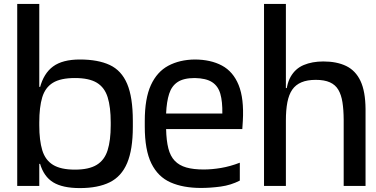

<svg xmlns="http://www.w3.org/2000/svg" viewBox="-20 -950 1923 981"><path d="M388 11Q300.3 11 252 -18.3Q203.7 -47.7 184.3 -114.5Q165 -181.3 165 -294V-316Q165 -428.7 184 -501.8Q203 -575 251.3 -610.5Q299.7 -646 388 -646Q480.7 -646 540.7 -618Q600.7 -590 629.7 -521.5Q658.7 -453 658.7 -332V-302Q658.7 -186 629.7 -117.2Q600.7 -48.3 540.7 -18.7Q480.7 11 388 11ZM176.3 -112.7V-130.7H190.7V-112.7ZM68 0V-930H180.7V0ZM362.9 -83.3Q434.4 -83.3 474.2 -107.7Q514 -132 529.8 -182.2Q545.7 -232.5 545.7 -309.9V-324.7Q545.7 -403 530.1 -453Q514.6 -503 475 -527.2Q435.3 -551.3 362.9 -551.3Q289.7 -551.3 250.3 -527.1Q211 -502.9 195.8 -452.8Q180.7 -402.7 180.7 -324.7V-309.9Q180.7 -232.7 196 -182.3Q211.3 -132 251 -107.7Q290.7 -83.3 362.9 -83.3ZM176.3 -488.3V-506.3H190.7V-488.3Z M1006.7 10.3Q916 10.3 851.7 -18Q787.3 -46.3 753.5 -114.8Q719.7 -183.3 719.7 -303.3V-332Q719.7 -447 751 -515.2Q782.3 -583.3 840 -614.2Q897.7 -645 975 -646Q1056.7 -645.7 1114 -615Q1171.3 -584.3 1199.3 -515.5Q1227.3 -446.7 1220.7 -332L1218 -290.7H828.7Q830 -231.3 840.2 -191.7Q850.3 -152 873 -128.3Q895.7 -104.7 932 -94.3Q968.3 -84 1020.7 -84Q1062 -84 1109 -91.8Q1156 -99.7 1205.3 -118.7V-27.3Q1160 -4 1107.8 3.2Q1055.7 10.3 1006.7 10.3ZM828.7 -370H1116Q1117 -431 1105.8 -470.5Q1094.7 -510 1063.8 -530.2Q1033 -550.3 975 -551.3Q918.7 -551.3 887.8 -531Q857 -510.7 844.2 -470.5Q831.3 -430.3 828.7 -370Z M1329 -930H1440.7V-442V0H1329ZM1736 -397 1847.7 -394.7V0H1736ZM1440.7 -442Q1440.7 -515 1464.7 -557.3Q1488.7 -599.7 1531.8 -617.8Q1575 -636 1632 -636Q1701 -636 1749 -612.7Q1797 -589.3 1822 -536.2Q1847 -483 1847.7 -392.7L1736 -338.3Q1735.7 -389.3 1729.7 -427.5Q1723.7 -465.7 1708.7 -491.2Q1693.7 -516.7 1665.7 -529.3Q1637.7 -542 1593.3 -542Q1550 -542 1520.3 -529.5Q1490.7 -517 1473.3 -492Q1456 -467 1448.3 -427.5Q1440.7 -388 1440.7 -334ZM1408.3 -500H1453.7L1442.7 -436L1408.3 -461Z"/></svg>

Font: Matangi Light
Style: Regular
Weight: 300
Designer: Prashant Pant
Foundry: The Graphic Ant
Version: Version 3.002